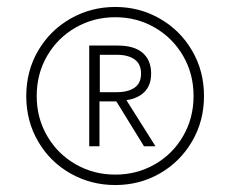

<svg xmlns="http://www.w3.org/2000/svg" viewBox="-20 -724 663 552"><path d="M55.5 -448Q55.5 -520 89.8 -578.5Q124 -637 182.8 -670.5Q241.5 -704 311.5 -704Q381 -704 439.5 -670.5Q498 -637 532.2 -578.5Q566.5 -520 566.5 -448Q566.5 -376 532.2 -317.5Q498 -259 439.8 -225.5Q381.5 -192 311.5 -192Q241.5 -192 182.8 -225.2Q124 -258.5 89.8 -317Q55.5 -375.5 55.5 -448ZM311.5 -222Q373.5 -222 425 -251.5Q476.5 -281 506.5 -332.8Q536.5 -384.5 536.5 -448Q536.5 -512 506.2 -563.8Q476 -615.5 424.5 -645Q373 -674.5 311.5 -674.5Q249.5 -674.5 197.8 -645Q146 -615.5 115.8 -563.8Q85.5 -512 85.5 -448Q85.5 -384.5 115.8 -332.8Q146 -281 197.8 -251.5Q249.5 -222 311.5 -222ZM236.5 -593H318.5Q366 -593 390.2 -572Q414.5 -551 414.5 -512.5Q414.5 -479.5 395.8 -460.2Q377 -441 343.5 -436L427 -303.5H394L314.5 -432.5H266V-303.5H236.5ZM315.5 -459Q348.5 -459 367 -472Q385.5 -485 385.5 -512.5Q385.5 -540 367 -553.2Q348.5 -566.5 315.5 -566.5H267V-459Z"/></svg>

Font: HK Grotesk Light
Style: Regular
Weight: 300
Designer: Alfredo Marco Pradil
Foundry: Hanken Design Co.
Version: Version 3.001